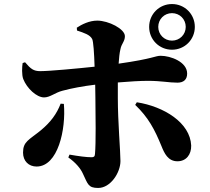

<svg xmlns="http://www.w3.org/2000/svg" viewBox="-20 -868 1040 950"><path d="M718 -735C718 -672 768 -622 831 -622C894 -622 944 -672 944 -735C944 -798 894 -848 831 -848C768 -848 718 -798 718 -735ZM763 -735C763 -773 793 -803 831 -803C869 -803 899 -773 899 -735C899 -697 869 -667 831 -667C793 -667 763 -697 763 -735ZM779 -145C793 -110 811 -70 858 -70C901 -70 927 -103 926 -148C921 -261 791 -341 657 -362L649 -349C714 -287 745 -228 779 -145ZM280 -355C261 -305 231 -264 183 -224C123 -175 94 -168 94 -113C94 -71 122 -44 161 -44C267 -44 307 -228 296 -354ZM92 -556C89 -537 87 -498 95 -477C113 -431 161 -386 198 -386C228 -386 253 -410 289 -419C333 -431 392 -442 451 -449L452 -383C453 -298 455 -161 450 -106C449 -93 444 -90 433 -90C407 -90 370 -95 324 -103L318 -89C354 -64 379 -34 390 -9C415 43 416 62 466 62C527 62 576 -14 576 -71C576 -117 563 -265 563 -383V-460C622 -465 675 -468 712 -468C779 -468 815 -459 858 -459C888 -459 906 -474 906 -504C906 -562 824 -592 775 -592C747 -592 742 -578 567 -553C569 -580 571 -605 576 -625C581 -652 598 -663 598 -689C598 -725 517 -766 461 -766C422 -766 384 -747 360 -731L361 -717C397 -705 425 -696 436 -675C442 -664 446 -604 448 -538C363 -529 225 -516 179 -516C146 -516 132 -527 104 -560Z"/></svg>

Font: Source Han Serif KR Heavy
Style: Regular
Weight: 900
Designer: Ryoko NISHIZUKA 西塚涼子 (kana & ideographs); Frank Grießhammer (Latin, Greek & Cyrillic); Wenlong ZHANG 张文龙 (bopomofo); San
Foundry: Adobe
Version: Version 2.001;hotconv 1.1.0;makeotfexe 2.6.0